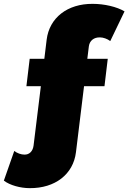

<svg xmlns="http://www.w3.org/2000/svg" viewBox="-127 -772 666 996"><path d="M392 -578C408 -578 429 -571 445 -559L519 -713C479 -737 414 -752 354 -752C223 -753 129 -680 115 -566L103 -467H27L10 -325H85L47 -16C43 13 25 31 -1 30C-17 30 -38 23 -53 11L-107 165C-76 189 -21 204 27 204C159 205 253 132 267 18L309 -325H415L432 -467H326L334 -532C338 -561 360 -579 392 -578Z"/></svg>

Font: Montserrat arm Black
Style: Regular
Weight: 900
Designer: Julieta Ulanovsky
Foundry: Julieta Ulanovsky
Version: Version 6.000;PS 006.000;hotconv 1.0.88;makeotf.lib2.5.64775